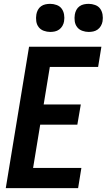

<svg xmlns="http://www.w3.org/2000/svg" viewBox="-20 -978 554 998"><path d="M10 0 131 -735H507L490 -630H239L207 -435H400L382 -330H189L152 -105H403L386 0ZM441 -812Q424 -812 407.5 -818Q391 -824 381 -837Q371 -850 368.5 -867.5Q366 -885 369 -903Q371 -915 377 -926.5Q383 -938 393.5 -945.5Q404 -953 416.5 -955.5Q429 -958 441 -958Q458 -958 474.5 -952Q491 -946 500.5 -933Q510 -920 513 -902.5Q516 -885 513 -867Q511 -855 504.5 -843.5Q498 -832 487.5 -824.5Q477 -817 465 -814.5Q453 -812 441 -812ZM241 -812Q224 -812 207.5 -818Q191 -824 181 -837Q171 -850 168.5 -867.5Q166 -885 169 -903Q171 -915 177 -926.5Q183 -938 193.5 -945.5Q204 -953 216.5 -955.5Q229 -958 241 -958Q258 -958 274.5 -952Q291 -946 300.5 -933Q310 -920 313 -902.5Q316 -885 313 -867Q311 -855 304.5 -843.5Q298 -832 287.5 -824.5Q277 -817 265 -814.5Q253 -812 241 -812Z"/></svg>

Font: Iosevka Term Curly Extrabold
Style: Italic
Weight: 800
Italic angle: -9°
Designer: Belleve Invis
Foundry: Belleve Invis
Version: Version 32.3.0